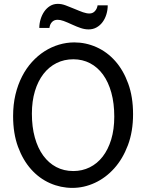

<svg xmlns="http://www.w3.org/2000/svg" viewBox="-20 -940 753 973"><path d="M654.3 -361.3Q654.3 -273.4 628.2 -204.1Q602.1 -134.8 558.8 -86.7Q515.6 -38.6 460.4 -13.2Q405.3 12.2 346.7 12.2Q287.6 12.2 233.4 -11.7Q179.2 -35.6 137.7 -82Q96.2 -128.4 71.3 -196Q46.4 -263.7 46.4 -351.6Q46.4 -410.2 58.3 -460.4Q70.3 -510.7 91.6 -552.2Q112.8 -593.8 142.1 -626Q171.4 -658.2 205.8 -680.2Q240.2 -702.1 278.6 -713.6Q316.9 -725.1 356.4 -725.1Q414.6 -725.1 468.5 -701.2Q522.5 -677.2 563.7 -630.9Q605 -584.5 629.6 -516.8Q654.3 -449.2 654.3 -361.3ZM559.1 -349.1Q559.1 -416.5 544.2 -470.5Q529.3 -524.4 502 -562Q474.6 -599.6 436.3 -619.6Q397.9 -639.6 351.6 -639.6Q305.2 -639.6 266.6 -620.4Q228 -601.1 200.2 -565.2Q172.4 -529.3 157 -478.3Q141.6 -427.2 141.6 -363.8Q141.6 -296.9 156.5 -243.2Q171.4 -189.5 199 -151.6Q226.6 -113.8 265.1 -93.5Q303.7 -73.2 351.6 -73.2Q396.5 -73.2 434.6 -92Q472.7 -110.8 500.2 -146.2Q527.8 -181.6 543.5 -232.9Q559.1 -284.2 559.1 -349.1ZM179.2 -798.3Q179.2 -820.8 185.8 -842.5Q192.4 -864.3 204.3 -881.6Q216.3 -898.9 233.6 -909.7Q251 -920.4 272.9 -920.4Q283.2 -920.4 293 -918.5Q302.7 -916.5 312.7 -912.8Q322.8 -909.2 333.7 -904.5Q344.7 -899.9 357.4 -895Q370.6 -889.6 381.1 -885.3Q391.6 -880.9 400.6 -877.9Q409.7 -875 417.5 -873.3Q425.3 -871.6 433.1 -871.6Q450.2 -871.6 461.2 -883.8Q472.2 -896 474.6 -913.1H525.9Q525.9 -889.6 519.3 -867.7Q512.7 -845.7 500.2 -828.6Q487.8 -811.5 469.7 -801.3Q451.7 -791 429.2 -791Q409.7 -791 389.9 -797.6Q370.1 -804.2 347.7 -814.5Q319.3 -827.6 302.5 -833.7Q285.6 -839.8 272 -839.8Q253.9 -839.8 243.2 -828.1Q232.4 -816.4 230.5 -798.3Z"/></svg>

Font: Andika Viet
Style: Regular
Weight: 400
Designer: Victor Gaultney, Annie Olsen, Julie Remington, Don Collingsworth, Eric Hays, Becca Hirsbrunner
Foundry: SIL International
Version: Version 5.000